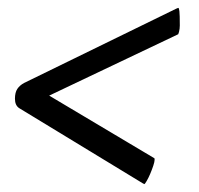

<svg xmlns="http://www.w3.org/2000/svg" viewBox="-20 -453 506 488"><path d="M18 -202Q18 -218 24 -227Q30 -236 41 -242L428 -431Q432 -433 433 -433Q435 -433 436 -424.5Q437 -416 437 -388Q437 -380 435 -372Q434 -369 433 -366L105 -210L372 -51Q373 -51 373 -47Q373 -42 369.5 -31.5Q366 -21 361.5 -10.5Q357 0 352.5 7.5Q348 15 347 15Q347 15 343 13L29 -178Q18 -185 18 -202Z"/></svg>

Font: Vermiglione
Style: Bold Italic
Weight: 700
Italic angle: -11°
Version: Version 1.000